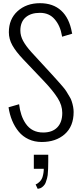

<svg xmlns="http://www.w3.org/2000/svg" viewBox="-20 -872 503 1197"><path d="M214.8 305.2 202.1 277.8Q216.8 272 228.5 259.5Q240.2 247.1 245.1 231.4Q252.9 205.6 252.9 180.2H190.9V92.8H280.8V104V135.3Q280.8 151.9 280.3 164.1Q280.3 168.5 280 178.2Q279.8 188 279.3 191.4Q278.3 224.1 273.4 239.3Q264.2 271 260.3 275.9Q242.2 301.8 220.2 304.2Q218.8 304.7 216.8 304.7Q215.3 305.2 214.8 305.2ZM33.2 -203.1 99.1 -222.2Q107.4 -149.4 140.1 -101.6Q178.2 -45.9 249 -45.9Q306.2 -45.9 337.2 -77.9Q368.2 -109.9 368.2 -168Q368.2 -215.8 339.4 -260.7Q310.1 -307.1 254.9 -365.2L124 -502.9Q78.6 -550.8 56.9 -589.8Q35.2 -628.9 35.2 -670.9Q35.2 -752.9 89.4 -802.2Q144.5 -852.1 229 -852.1Q311 -852.1 361.6 -805.7Q412.1 -759.3 428.2 -669.9L430.2 -662.1L367.2 -643.1L366.2 -648.9Q356 -711.4 320.8 -752Q286.6 -792 229 -792Q171.9 -792 139.4 -763.4Q106.9 -734.9 106.9 -681.2Q106.9 -648.9 124 -617.2Q141.1 -585.4 175.8 -546.9L298.8 -413.1L323.2 -386.2Q342.8 -365.2 348.6 -357.9Q352.1 -354.5 371.6 -331.5Q388.2 -312 394 -301.8L411.1 -273.4Q423.3 -254.4 426.8 -241.2Q439 -204.6 439 -173.8Q439 -84 383.3 -35.2Q328.1 13.2 240.2 13.2Q195.3 13.2 158.4 -3.9Q121.6 -21 96.7 -51.3Q71.8 -81.5 55.9 -119.9Q40 -158.2 33.2 -203.1Z"/></svg>

Font: VL Oswald
Style: Light
Weight: 300
Designer: vernon adams
Foundry: vernon adams
Version: Version ; ttfautohint (v0.92.18-e454-dirty) -l 8 -r 50 -G 20